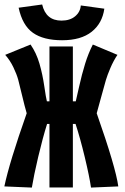

<svg xmlns="http://www.w3.org/2000/svg" viewBox="-32 -850 570 873"><path d="M247.6 -756.3Q286.1 -756.3 309.6 -775.9Q333 -795.4 335.4 -825.2L442.4 -810.5Q433.1 -743.7 384.5 -705.3Q335.9 -667 250.5 -667Q165.5 -667 117.7 -700.9Q69.8 -734.9 52.7 -814.9L159.7 -829.6Q176.8 -756.3 247.6 -756.3ZM311.5 -286.6H299.3V2.4H192.9V-286.6H182.1Q162.1 -222.7 141.8 -137Q121.6 -51.3 112.8 2.9L-12.2 -2.4Q10.7 -111.8 89.4 -335Q80.1 -366.7 68.8 -414.6Q57.6 -462.4 50.8 -487.5Q43.9 -512.7 28.8 -544.2Q13.7 -575.7 -8.3 -600.6L106.9 -647.5Q133.3 -609.4 147.5 -560.5Q161.6 -511.7 169.4 -457.8Q177.2 -403.8 181.2 -389.2H192.9V-638.7H299.3V-389.2H312.5Q314.9 -398.4 327.6 -455.6Q340.3 -512.7 355 -560.1Q369.6 -607.4 390.1 -647.5L502 -600.6Q483.9 -573.7 470 -541Q456.1 -508.3 449.5 -486.1Q442.9 -463.9 429.2 -413.1Q415.5 -362.3 407.7 -335Q494.1 -89.4 505.9 -2.4L381.8 2.9Q374.5 -47.9 353.5 -135.3Q332.5 -222.7 311.5 -286.6Z"/></svg>

Font: Fantasque Sans Mono
Style: Bold
Weight: 700
Monospace: yes
Designer: Jany Belluz
Version: Version 1.8.0 ; ttfautohint (v1.8.2)